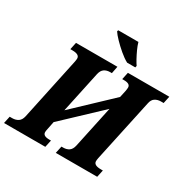

<svg xmlns="http://www.w3.org/2000/svg" viewBox="-236 -1116 1283 1301"><g transform="rotate(30 405.5 -465.5)"><path d="M-35 0 -23 -56H-3Q23 -56 42.5 -68.5Q62 -81 69 -112L173 -601Q176 -617 176 -626Q176 -658 120 -658H104L116 -714H440L429 -658H415Q389 -658 370.5 -645.5Q352 -633 345 -602L276 -279L558 -546L570 -601Q573 -618 573 -628Q573 -658 524 -658H510L522 -714H846L834 -658H813Q787 -658 767.5 -645.5Q748 -633 742 -602L637 -113Q634 -97 634 -88Q634 -56 691 -56H706L694 0H370L382 -56H396Q422 -56 440.5 -68.5Q459 -81 466 -112L536 -440L253 -173L241 -113Q237 -96 237 -86Q237 -56 286 -56H300L288 0ZM483 -771Q453 -787 419.5 -815.5Q386 -844 358 -873Q330 -902 318 -921L321 -931H479Q486 -906 499 -877.5Q512 -849 526 -823.5Q540 -798 550 -784L547 -771Z"/></g></svg>

Font: Noto Serif SemiCondensed ExtraBold
Style: Italic
Weight: 800
Width: 4
Italic angle: -12°
Designer: Monotype Design Team
Foundry: Monotype Imaging Inc.
Version: Version 2.014; ttfautohint (v1.8.4.7-5d5b)